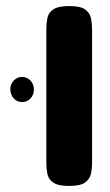

<svg xmlns="http://www.w3.org/2000/svg" viewBox="-20 -605 363 634"><path d="M208 9Q172 9 156 -2Q140 -13 136.5 -30.5Q133 -48 133 -67V-509Q133 -528 136.5 -545.5Q140 -563 156 -574Q172 -585 209 -585Q246 -585 261.5 -573.5Q277 -562 280.5 -544.5Q284 -527 284 -508V-66Q284 -47 280 -30Q276 -13 260.5 -2Q245 9 208 9ZM53 -268Q36 -268 25 -280.5Q14 -293 14 -311Q14 -327 25.5 -339Q37 -351 52 -351Q69 -351 80.5 -339Q92 -327 92 -310Q92 -292 81 -280Q70 -268 53 -268Z"/></svg>

Font: Fredoka Light SemiBold
Style: Regular
Weight: 600
Version: Version 2.001